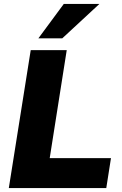

<svg xmlns="http://www.w3.org/2000/svg" viewBox="-20 -961 625 981"><path d="M25 0 137 -705H321L234 -153H547L523 0ZM176 -765 306 -941H488L298 -765Z"/></svg>

Font: Nunito Sans 12pt ExtraLight 12pt Black
Style: Italic
Weight: 900
Italic angle: -9°
Version: Version 3.101;gftools[0.9.27]